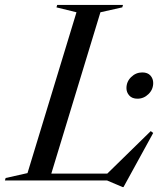

<svg xmlns="http://www.w3.org/2000/svg" viewBox="-59 -735 674 782"><path d="M350 -685 150 -28H378L555 -201L565 -193.5L444 27H440.5L377 0H-39L-36 -10L53 -30L252.5 -685L171 -705L174 -715H442L439 -705ZM501 -333Q479 -333 467.5 -346Q456 -359 456 -376Q456 -402.5 475.2 -421.2Q494.5 -440 520.5 -440Q542.5 -440 553.8 -427.2Q565 -414.5 565 -397Q565 -370.5 545.8 -351.8Q526.5 -333 501 -333Z"/></svg>

Font: Newsreader 72pt
Style: Italic
Weight: 400
Italic angle: -17°
Designer: Hugues Gentile
Foundry: Production Type
Version: Version 1.003; ttfautohint (v1.8.3)